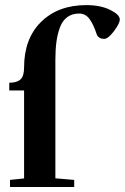

<svg xmlns="http://www.w3.org/2000/svg" viewBox="-20 -747 498 767"><path d="M20 0V-28.3L76.2 -34.2V-385.7H17.1V-416.5Q46.9 -416.5 61.5 -429.4Q76.2 -442.4 76.2 -477.5Q76.2 -592.8 144.3 -659.7Q212.4 -726.6 324.7 -726.6Q381.8 -726.6 420.2 -707.5Q458.5 -688.5 458.5 -669.4Q458.5 -653.3 435.3 -622.6Q412.1 -591.8 396.5 -591.8Q372.1 -591.8 365.7 -611.8Q354 -647.9 338.1 -670.4Q322.3 -692.9 295.9 -692.9Q268.6 -692.9 249.3 -679Q230 -665 220 -638.9Q210 -612.8 205.6 -581.1Q201.2 -549.3 201.2 -507.8V-34.7L276.4 -28.3V0Z"/></svg>

Font: Elstob
Style: Bold
Weight: 700
Designer: Peter S. Baker
Version: Version 1.015